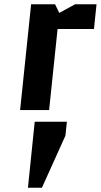

<svg xmlns="http://www.w3.org/2000/svg" viewBox="-20 -520 476 907"><path d="M424 -383H252L212 0H75L127 -500H240L260 -459L335 -500H436ZM112 367 144 55H296L289 121L178 367Z"/></svg>

Font: Quantico
Style: Bold Italic
Weight: 700
Italic angle: -12°
Designer: Matt Desmond
Foundry: MADtype
Version: Version 2.002